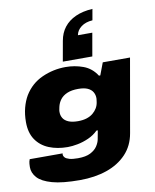

<svg xmlns="http://www.w3.org/2000/svg" viewBox="-112 -970 1022 1263"><g transform="rotate(-10 399.0 -338.5)"><path d="M318 209Q201 209 133.5 190Q66 171 37 139Q8 107 8 68Q8 61 9 46Q10 31 16 16H236Q235 19 235 21.5Q235 24 235 26Q235 34 243.5 43.5Q252 53 273 59Q294 65 330 65Q383 65 414 49Q445 33 460 10Q475 -13 479 -34Q482 -49 484.5 -63.5Q487 -78 490 -93H481Q454 -66 417 -49.5Q380 -33 343 -26Q306 -19 277 -19Q207 -19 152 -41.5Q97 -64 65.5 -110.5Q34 -157 34 -228Q34 -280 45.5 -323.5Q57 -367 77 -401Q121 -473 196 -506.5Q271 -540 353 -540Q415 -540 470.5 -519.5Q526 -499 560 -446H569L600 -528H782L696 -38Q682 44 630 99Q578 154 498 181.5Q418 209 318 209ZM373 -175Q406 -175 431 -183Q456 -191 473.5 -205.5Q491 -220 501.5 -238Q512 -256 515 -277Q516 -284 516.5 -288.5Q517 -293 517.5 -296.5Q518 -300 518 -303Q518 -326 507 -344.5Q496 -363 472.5 -373.5Q449 -384 410 -384Q366 -384 336.5 -371.5Q307 -359 290.5 -337.5Q274 -316 268 -289Q266 -277 264.5 -271.5Q263 -266 263 -262.5Q263 -259 263 -254Q263 -232 274 -214Q285 -196 309.5 -185.5Q334 -175 373 -175ZM594 -886 581 -812Q535 -809 505.5 -787Q476 -765 470 -732H566L539 -578H342L366 -713Q375 -765 404 -802Q433 -839 480.5 -860.5Q528 -882 594 -886Z"/></g></svg>

Font: Archivo Expanded Black
Style: Italic
Weight: 900
Width: 7
Italic angle: -10°
Designer: Hector Gatti
Foundry: Omnibus-Type
Version: Version 2.001